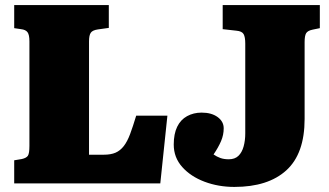

<svg xmlns="http://www.w3.org/2000/svg" viewBox="-20 -723 1296 757"><path d="M36 0V-91L66 -96Q84 -100 90 -109Q96 -118 96 -148V-560Q96 -586 88.5 -596Q81 -606 63 -608L36 -612V-703H409V-613L366 -607Q345 -604 338 -594Q331 -584 331 -560V-113H389Q417 -113 435.5 -121Q454 -129 468 -147Q482 -165 493 -194.5Q504 -224 517 -267H640L612 0ZM904 14Q841 14 786.5 -6.5Q732 -27 698.5 -64.5Q665 -102 665 -153Q665 -195 678.5 -223Q692 -251 717.5 -265Q743 -279 775 -279Q814 -279 838 -261.5Q862 -244 862 -217Q862 -191 851.5 -166.5Q841 -142 822 -114Q835 -105 849 -100Q863 -95 882 -95Q906 -95 920 -108.5Q934 -122 940.5 -145.5Q947 -169 947 -197V-551Q947 -577 940.5 -588.5Q934 -600 912 -602L858 -608V-703H1241V-612L1212 -606Q1193 -602 1187 -592Q1181 -582 1181 -557V-254Q1181 -117 1109 -51.5Q1037 14 904 14Z"/></svg>

Font: Literata 18pt Black
Style: Regular
Weight: 900
Designer: Latin by Veronika Burian and Jose Scaglione. Greek by Irene Vlachou. Cyrillic by Vera Evstafieva.
Foundry: TypeTogether
Version: Version 3.103;gftools[0.9.29]